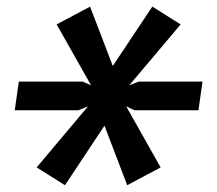

<svg xmlns="http://www.w3.org/2000/svg" viewBox="-20 -558 640 566"><path d="M88 -64.5 239.5 -244.5 211.5 -233H23.5L35.5 -317.5H223.5L248.5 -306.5L147 -486L245.5 -538.5L312.5 -363.5L429 -538.5L512.5 -486L361 -306.5L389 -317.5H577L565 -233H376.5L352 -244.5L453.5 -64.5L355 -12L288 -187.5L171.5 -12Z"/></svg>

Font: JuliaMono
Style: Italic
Weight: 400
Italic angle: -9°
Monospace: yes
Designer: cormullion
Foundry: corm
Version: Version 0.057; ttfautohint (v1.8.4)